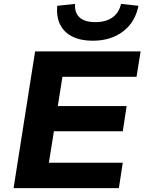

<svg xmlns="http://www.w3.org/2000/svg" viewBox="-20 -970 745 990"><path d="M50 0 161 -705H705L684 -574H302L278 -423H633L613 -293H258L232 -131H613L593 0ZM458 -760Q396 -760 353 -781.5Q310 -803 290 -843.5Q270 -884 275 -940L367 -950Q364 -905 390 -880.5Q416 -856 472 -856Q527 -856 560.5 -880.5Q594 -905 604 -950L694 -940Q677 -855 614 -807.5Q551 -760 458 -760Z"/></svg>

Font: Nunito Sans 10pt SemiExpanded ExtraBold
Style: Italic
Weight: 800
Width: 6
Italic angle: -9°
Designer: Vernon Adams
Foundry: Vernon Adams
Version: Version 3.101;gftools[0.9.27]